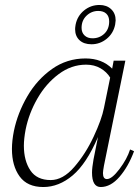

<svg xmlns="http://www.w3.org/2000/svg" viewBox="-20 -742 559 772"><path d="M282 -625Q282 -631 284 -643Q291 -678 318 -700Q345 -722 380 -722Q409 -722 427 -705Q445 -688 445 -660Q445 -655 443 -643Q436 -608 409 -586Q382 -564 348 -564Q317 -564 299.5 -580.5Q282 -597 282 -625ZM419 -656Q419 -676 407.5 -687Q396 -698 375 -698Q348 -698 328 -679Q308 -660 308 -630Q308 -611 320 -599.5Q332 -588 352 -588Q380 -588 399.5 -606.5Q419 -625 419 -656ZM28 -143Q28 -176 36 -216Q51 -288 90 -355Q129 -422 189 -464.5Q249 -507 324 -507Q390 -507 431 -466L437 -498H484L398 -76Q394 -54 394 -46Q394 -22 410 -22Q430 -22 460.5 -62.5Q491 -103 503 -141L519 -134Q496 -72 460.5 -31Q425 10 385 10Q350 10 350 -48Q350 -67 356 -101L374 -191Q328 -84 272.5 -37Q217 10 154 10Q90 10 59 -32.5Q28 -75 28 -143ZM398 -308 423 -430Q409 -453 384 -467.5Q359 -482 326 -482Q267 -482 216 -444Q165 -406 130.5 -346Q96 -286 83 -221Q76 -184 76 -156Q76 -96 102 -57Q128 -18 184 -18Q233 -18 278.5 -70.5Q324 -123 356.5 -192.5Q389 -262 398 -308Z"/></svg>

Font: Trirong ExtraLight
Style: Italic
Weight: 275
Italic angle: -12°
Designer: Katatrad Team
Foundry: CadsonDemak
Version: Version 1.003